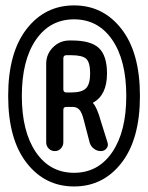

<svg xmlns="http://www.w3.org/2000/svg" viewBox="-20 -715 540 700"><path d="M210.9 -502V-389.6Q210.9 -377.9 221.7 -377.9H240.2Q278.3 -377.9 293.5 -393.1Q308.6 -408.2 308.6 -447.3Q308.6 -487.3 294.4 -500.5Q280.3 -513.7 240.2 -513.7H221.7Q210.9 -513.7 210.9 -502ZM148.4 -196.3V-482.4Q148.4 -517.6 173.3 -542.5Q198.2 -567.4 233.4 -567.4H242.2Q311.5 -567.4 340.8 -539.6Q370.1 -511.7 370.1 -447.3Q370.1 -368.2 319.3 -340.8L318.4 -339.8L319.3 -338.9Q334 -322.3 346.7 -276.4L372.1 -195.3Q376 -183.6 368.2 -173.8Q360.4 -164.1 347.7 -164.1Q334 -164.1 322.3 -172.9Q310.5 -181.6 306.6 -196.3L285.2 -278.3Q278.3 -305.7 269 -315.4Q259.8 -325.2 245.1 -325.2H221.7Q210.9 -325.2 210.9 -314.5V-196.3Q210.9 -183.6 202.1 -173.8Q193.4 -164.1 180.2 -164.1Q167 -164.1 157.7 -173.3Q148.4 -182.6 148.4 -196.3ZM389.2 -569.8Q337.9 -644.5 250 -644.5Q162.1 -644.5 110.8 -569.8Q59.6 -495.1 59.6 -365.2Q59.6 -235.4 110.8 -160.2Q162.1 -85 250 -85Q337.9 -85 389.2 -160.2Q440.4 -235.4 440.4 -365.2Q440.4 -495.1 389.2 -569.8ZM423.3 -121.6Q356.4 -35.2 250 -35.2Q143.6 -35.2 76.7 -121.6Q9.8 -208 9.8 -365.2Q9.8 -522.5 76.7 -608.9Q143.6 -695.3 250 -695.3Q356.4 -695.3 423.3 -608.9Q490.2 -522.5 490.2 -365.2Q490.2 -208 423.3 -121.6Z"/></svg>

Font: Rounded-X Mgen+ 2m regular
Style: Regular
Weight: 400
Designer: [Source Han Sans]
Ryoko NISHIZUKA  (kana & ideographs); Paul D. Hunt (Latin, Greek & Cyrillic); Wenlong ZHANG  (bopomofo
Version: Version 1.059.20150602